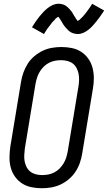

<svg xmlns="http://www.w3.org/2000/svg" viewBox="-20 -993 574 1021"><path d="M203 8Q174 8 147 2.5Q120 -3 97.5 -17.5Q75 -32 59.5 -54Q44 -76 37 -102.5Q30 -129 30.5 -157.5Q31 -186 35 -214L92 -559Q96 -584 105 -608.5Q114 -633 128 -655Q142 -677 163 -694.5Q184 -712 207 -723Q230 -734 255.5 -738.5Q281 -743 306 -743Q335 -743 362 -737.5Q389 -732 411.5 -717.5Q434 -703 449.5 -681Q465 -659 472 -632.5Q479 -606 479 -577.5Q479 -549 474 -521L417 -176Q413 -151 404.5 -126.5Q396 -102 381.5 -80Q367 -58 346.5 -40.5Q326 -23 302.5 -12Q279 -1 253.5 3.5Q228 8 203 8ZM204 -62Q220 -62 236.5 -65Q253 -68 268.5 -76Q284 -84 296.5 -96.5Q309 -109 318 -124Q327 -139 332 -155Q337 -171 340 -187L397 -532Q400 -549 400.5 -566.5Q401 -584 398 -600Q395 -616 387.5 -630.5Q380 -645 368 -654.5Q356 -664 339.5 -668.5Q323 -673 305 -673Q289 -673 272.5 -670Q256 -667 240.5 -659Q225 -651 212.5 -638.5Q200 -626 191 -611Q182 -596 177 -580Q172 -564 169 -548L112 -203Q110 -186 109 -168.5Q108 -151 111 -135Q114 -119 121.5 -104.5Q129 -90 141 -80.5Q153 -71 169.5 -66.5Q186 -62 204 -62ZM214 -812 150 -848Q161 -866 171.5 -881Q182 -896 192 -908Q202 -920 211.5 -930Q221 -940 233.5 -950Q246 -960 261 -966.5Q276 -973 291 -973Q296 -973 301 -972.5Q306 -972 311 -970.5Q316 -969 320 -967.5Q324 -966 328 -963.5Q332 -961 335.5 -958Q339 -955 342 -952.5Q345 -950 348.5 -946Q352 -942 355 -938.5Q358 -935 361 -931Q364 -927 366 -923.5Q368 -920 369.5 -917Q371 -914 374.5 -909Q378 -904 380.5 -899.5Q383 -895 385.5 -891.5Q388 -888 391 -884L395 -880V-879L391 -880L395 -883Q400 -885 402.5 -887.5Q405 -890 408.5 -893Q412 -896 413.5 -898Q415 -900 417.5 -902Q420 -904 421.5 -906Q423 -908 425 -910.5Q427 -913 429.5 -915.5Q432 -918 434 -921Q436 -924 438.5 -927Q441 -930 443.5 -933.5Q446 -937 448.5 -940.5Q451 -944 454 -948Q457 -952 459.5 -956Q462 -960 465 -964.5Q468 -969 470 -973L534 -937Q522 -919 511.5 -904Q501 -889 491 -877Q481 -865 472 -855Q463 -845 450.5 -835Q438 -825 423 -818.5Q408 -812 393 -812Q388 -812 383 -813Q378 -814 373 -815Q368 -816 364 -818Q360 -820 356 -822Q352 -824 348.5 -827Q345 -830 342 -833Q339 -836 335.5 -839.5Q332 -843 329 -846.5Q326 -850 323 -854Q320 -858 317.5 -861.5Q315 -865 313.5 -868Q312 -871 309 -876Q306 -881 303 -885.5Q300 -890 298 -893.5Q296 -897 292.5 -901Q289 -905 289 -906L293 -905L289 -903Q284 -901 281 -898.5Q278 -896 274.5 -892.5Q271 -889 270 -887Q269 -885 266.5 -883Q264 -881 262 -879Q260 -877 258 -874.5Q256 -872 254 -869.5Q252 -867 250 -864Q248 -861 245.5 -858Q243 -855 240.5 -851.5Q238 -848 235 -844.5Q232 -841 229.5 -837Q227 -833 224.5 -829Q222 -825 219 -820.5Q216 -816 214 -812Z"/></svg>

Font: Iosevka Custom
Style: Italic
Weight: 400
Italic angle: -9°
Monospace: yes
Designer: Belleve Invis
Foundry: Belleve Invis
Version: Version 30.3.3; ttfautohint (v1.8.3)